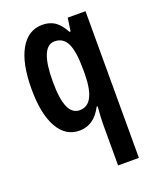

<svg xmlns="http://www.w3.org/2000/svg" viewBox="-147 -638 779 963"><g transform="rotate(-20 243.0 -156.5)"><path d="M314 24Q314 8 315 -16Q316 -40 319 -74H314Q271 10 193 10Q119 10 78 -62.5Q37 -135 37 -268Q37 -406 79.5 -479.5Q122 -553 197 -553Q236 -553 263.5 -534.5Q291 -516 314 -473H320L330 -543H425V240H314ZM229 -86Q313 -86 314 -249V-274Q314 -368 293.5 -411Q273 -454 227 -454Q150 -454 150 -267Q150 -174 169.5 -130Q189 -86 229 -86Z"/></g></svg>

Font: Noto Sans Telugu ExtraCondensed SemiBold
Style: Regular
Weight: 600
Width: 2
Designer: Jelle Bosma - Monotype Design Team
Foundry: Monotype Imaging Inc.
Version: Version 2.005; ttfautohint (v1.8.4.7-5d5b)